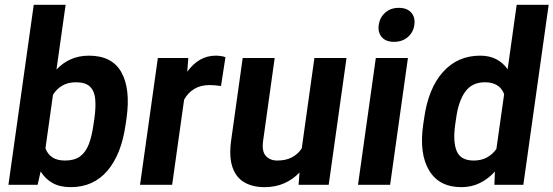

<svg xmlns="http://www.w3.org/2000/svg" viewBox="-20 -770 2306 800"><path d="M350.6 -538.1Q446.8 -538.1 485.6 -469.2Q524.4 -400.4 507.3 -277.8L503.4 -251.5Q486.3 -127.9 428 -59.1Q369.6 9.8 274.4 9.8Q229.5 9.8 198.7 -7.6Q168 -24.9 149.4 -55.7L136.7 0H15.1L120.6 -750H253.4L215.3 -480.5Q241.7 -508.3 275.4 -523.2Q309.1 -538.1 350.6 -538.1ZM369.6 -251.5 373.5 -277.8Q379.9 -324.2 376.7 -357.7Q373.5 -391.1 354.7 -409.2Q335.9 -427.2 296.4 -427.2Q263.7 -427.2 240 -413.6Q216.3 -399.9 200.7 -375L169.4 -151.9Q178.2 -127.9 198 -114.5Q217.8 -101.1 251 -101.1Q290 -101.1 313.5 -118.2Q336.9 -135.3 349.9 -168.7Q362.8 -202.1 369.6 -251.5Z M878.9 -538.1Q889.2 -538.1 900.9 -536.4Q912.6 -534.7 919.4 -531.7L900.9 -411.6Q876.5 -415.5 853.5 -415.5Q815.9 -415.5 789.3 -399.4Q762.7 -383.3 747.1 -354.5L697.3 0H563.5L637.7 -528.3H764.6L760.3 -471.2Q783.2 -503.4 813 -520.8Q842.8 -538.1 878.9 -538.1Z M1290 -528.3H1423.8L1349.6 0H1224.1L1228 -51.3Q1200.2 -22 1163.8 -6.1Q1127.4 9.8 1082 9.8Q1032.7 9.8 998 -10.3Q963.4 -30.3 948.5 -73.7Q933.6 -117.2 943.4 -187L991.2 -528.3H1124.5L1076.7 -186Q1069.8 -140.1 1087.4 -120.6Q1105 -101.1 1134.8 -101.1Q1171.4 -101.1 1196.8 -114.7Q1222.2 -128.4 1237.3 -151.9Z M1641.6 -737.3Q1676.3 -737.3 1693.6 -717.3Q1710.9 -697.3 1706.5 -666.5Q1702.1 -635.3 1679.2 -615.5Q1656.2 -595.7 1621.6 -595.7Q1587.4 -595.7 1570.6 -615.5Q1553.7 -635.3 1558.1 -666.5Q1562.5 -697.3 1585 -717.3Q1607.4 -737.3 1641.6 -737.3ZM1605.5 0H1471.7L1545.9 -528.3H1679.7Z M2132.8 -750H2266.1L2160.6 0H2040L2042 -55.2Q2014.2 -24.4 1979.2 -7.3Q1944.3 9.8 1902.3 9.8Q1809.6 9.8 1767.8 -60.1Q1726.1 -129.9 1743.2 -250L1747.1 -276.4Q1764.6 -401.9 1825.7 -470Q1886.7 -538.1 1980.5 -538.1Q2019.5 -538.1 2047.9 -523.2Q2076.2 -508.3 2095.2 -481.4ZM1954.1 -101.1Q1985.4 -101.1 2009 -114Q2032.7 -127 2048.3 -149.4L2080.6 -377.9Q2061.5 -427.2 2000.5 -427.2Q1946.8 -427.2 1918.5 -387.9Q1890.1 -348.6 1880.4 -276.4L1876.5 -250Q1866.7 -179.2 1883.1 -140.1Q1899.4 -101.1 1954.1 -101.1Z"/></svg>

Font: Robert Sans ExtraBold
Style: Italic
Weight: 800
Italic angle: -8°
Designer: Christian Robertson (extended by Adam Twardoch)
Foundry: Google
Version: Version 12.135;April 2, 2019;FontCreator 11.5.0.2425 64-bit;